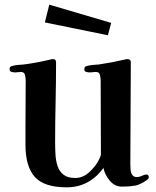

<svg xmlns="http://www.w3.org/2000/svg" viewBox="-20 -795 668 822"><path d="M617 -37Q617 -29 607 -23Q580 -4 557 0Q534 4 502 4Q471 4 449.5 -22Q428 -48 423 -76Q394 -36 354.5 -14.5Q315 7 265 7Q169 7 129 -37.5Q89 -82 89 -176V-243Q89 -295 89.5 -346.5Q90 -398 90 -450Q90 -461 87 -474Q84 -487 69 -487Q63 -487 57.5 -486Q52 -485 46 -485Q39 -485 30 -487Q21 -489 21 -498Q21 -506 24.5 -509Q28 -512 34 -513Q45 -516 58 -517Q71 -518 82 -519Q137 -526 195 -540Q201 -542 206 -542Q220 -542 220 -529Q220 -443 218 -356.5Q216 -270 216 -184Q216 -160 217.5 -133.5Q219 -107 226.5 -84Q234 -61 252 -47Q270 -33 302 -33Q336 -33 364 -59.5Q392 -86 405 -114Q406 -116 409 -123.5Q412 -131 412 -132Q412 -212 411.5 -291.5Q411 -371 411 -450Q411 -461 408 -474Q405 -487 390 -487Q384 -487 378 -486Q372 -485 365 -485Q358 -485 349.5 -487Q341 -489 341 -498Q341 -506 344.5 -509Q348 -512 354 -513Q365 -516 378 -517Q391 -518 403 -519Q459 -527 514 -540Q517 -541 519.5 -541.5Q522 -542 525 -542Q540 -542 540 -529Q540 -420 539 -310.5Q538 -201 538 -91Q538 -81 539 -68.5Q540 -56 546 -46.5Q552 -37 566 -37Q577 -37 588 -42.5Q599 -48 607 -48Q612 -48 614.5 -44.5Q617 -41 617 -37ZM456 -697 442 -644 172 -699 191 -775Z"/></svg>

Font: Kaisei Opti
Style: Bold
Weight: 700
Designer: Font-Kai, 金井和夫
Foundry: KAZUO KANAI
Version: Version 5.003